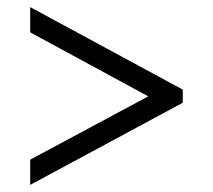

<svg xmlns="http://www.w3.org/2000/svg" viewBox="-20 -628 599 540"><path d="M65 -108 494 -339V-376L65 -608V-537L397 -357L65 -179Z"/></svg>

Font: Noto Serif Medium
Style: Regular
Weight: 500
Designer: Monotype Design Team
Foundry: Monotype Imaging Inc.
Version: Version 2.013